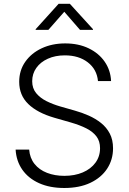

<svg xmlns="http://www.w3.org/2000/svg" viewBox="-20 -963 667 996"><path d="M313.5 12.2Q238.3 12.2 182.9 -12.7Q127.4 -37.6 95.9 -82.5Q64.5 -127.4 61 -187H131.3Q134.8 -143.1 159.2 -112.5Q183.6 -82 223.9 -66.4Q264.2 -50.8 313.5 -50.8Q367.7 -50.8 409.4 -68.6Q451.2 -86.4 475.1 -118.9Q499 -151.4 499 -194.3Q499 -230.5 480.5 -255.1Q461.9 -279.8 428.2 -296.9Q394.5 -314 347.7 -327.6L262.2 -352.1Q173.3 -377.9 126.5 -423.6Q79.6 -469.2 79.6 -538.6Q79.6 -597.7 111.1 -642.6Q142.6 -687.5 196.5 -712.6Q250.5 -737.8 318.4 -737.8Q387.2 -737.8 439.9 -712.4Q492.7 -687 523.2 -642.8Q553.7 -598.6 556.2 -542.5H488.3Q482.4 -603.5 435.5 -639.6Q388.7 -675.8 316.4 -675.8Q266.6 -675.8 228.3 -658.4Q189.9 -641.1 168.5 -610.8Q147 -580.6 147 -541.5Q147 -504.9 167.7 -479.7Q188.5 -454.6 221.4 -438.2Q254.4 -421.9 291.5 -411.1L368.2 -389.2Q405.3 -378.9 440.4 -363.3Q475.6 -347.7 504.2 -325Q532.7 -302.2 549.6 -270Q566.4 -237.8 566.4 -193.8Q566.4 -134.8 535.9 -88.1Q505.4 -41.5 448.7 -14.6Q392.1 12.2 313.5 12.2ZM231 -808.1H165V-811.5L284.2 -943.4H342.3L462.4 -811.5V-808.1H395L313.5 -901.9Z"/></svg>

Font: Inter 16pt Light
Style: Regular
Weight: 300
Version: Version 4.001;git-66647c0bb